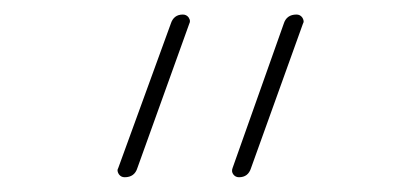

<svg xmlns="http://www.w3.org/2000/svg" viewBox="-20 -563 540 264"><path d="M308.6 -319.3Q303.7 -319.3 300.8 -323.2Q297.9 -327.1 299.8 -332L370.1 -530.3Q374 -543 387.7 -543Q392.6 -543 395.5 -539.1Q397.5 -536.1 397.5 -533.2Q397.5 -532.2 396.5 -530.3L325.2 -332Q321.3 -319.3 308.6 -319.3ZM151.4 -319.3Q146.5 -319.3 143.6 -323.2Q141.6 -326.2 141.6 -329.1Q141.6 -330.1 142.6 -332L214.8 -530.3Q218.8 -543 231.4 -543Q236.3 -543 239.3 -539.1Q241.2 -536.1 241.2 -534.2Q241.2 -532.2 240.2 -530.3L168.9 -332Q165 -319.3 151.4 -319.3Z"/></svg>

Font: Rounded-X Mgen+ 1m thin
Style: Regular
Weight: 100
Designer: [Source Han Sans]
Ryoko NISHIZUKA  (kana & ideographs); Paul D. Hunt (Latin, Greek & Cyrillic); Wenlong ZHANG  (bopomofo
Version: Version 1.059.20150602